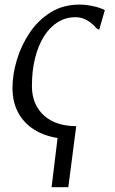

<svg xmlns="http://www.w3.org/2000/svg" viewBox="-20 -580 489 815"><path d="M282.5 10Q206.5 10 150.2 -16.2Q94 -42.5 63.5 -91Q33 -139.5 33 -206Q33 -264.5 51.8 -326.5Q70.5 -388.5 106.5 -441.8Q142.5 -495 195.5 -527.8Q248.5 -560.5 317 -560.5Q343.5 -560.5 373.8 -554.2Q404 -548 425 -537L401 -453.5L389.5 -460Q377 -475 362.2 -485.8Q347.5 -496.5 332 -501.8Q316.5 -507 300.5 -507Q259 -507 225 -485.8Q191 -464.5 166.5 -425.5Q142 -386.5 128.8 -333Q115.5 -279.5 115.5 -215Q115.5 -174 129.2 -142.2Q143 -110.5 168 -88.5Q193 -66.5 227.2 -55.5Q261.5 -44.5 303.5 -44.5ZM229.5 -36.5 303.5 -44.5 270 214.5H199Z"/></svg>

Font: Merriweather 36pt Light
Style: Italic
Weight: 300
Italic angle: -7.8°
Version: Version 2.101